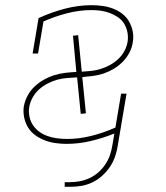

<svg xmlns="http://www.w3.org/2000/svg" viewBox="-20 -548 640 742"><path d="M230 174V156H250Q269 156 288 152.5Q307 149 325.5 140.5Q344 132 359.5 118.5Q375 105 386.5 88Q398 71 404.5 52.5Q411 34 414 15L422 -32Q377 -14 330.5 -3Q284 8 238 8Q216 8 194.5 5Q173 2 153.5 -5.5Q134 -13 117 -25Q100 -37 89 -54.5Q78 -72 73.5 -93.5Q69 -115 72 -137Q76 -158 86.5 -178Q97 -198 113.5 -213.5Q130 -229 149.5 -240Q169 -251 190 -257.5Q211 -264 232.5 -266.5Q254 -269 275 -270L262 -410L282 -412L296 -271Q315 -272 333 -274Q351 -276 369 -281.5Q387 -287 404.5 -296.5Q422 -306 436.5 -319.5Q451 -333 460.5 -350.5Q470 -368 473 -386Q476 -405 472.5 -423Q469 -441 460 -456Q451 -471 436.5 -481Q422 -491 405 -497.5Q388 -504 370 -506.5Q352 -509 333 -509Q287 -509 240 -497Q193 -485 148 -465L127 -341H106L129 -478Q179 -501 231 -514.5Q283 -528 334 -528Q355 -528 376.5 -525Q398 -522 417.5 -514.5Q437 -507 453 -494.5Q469 -482 479 -464.5Q489 -447 493 -426Q497 -405 493 -384Q490 -363 479.5 -343.5Q469 -324 453.5 -308.5Q438 -293 419.5 -282Q401 -271 380.5 -264Q360 -257 339 -254.5Q318 -252 298 -250L312 -110L292 -108L278 -249Q259 -248 239.5 -246.5Q220 -245 201.5 -240Q183 -235 164.5 -225.5Q146 -216 131 -202.5Q116 -189 106 -171Q96 -153 93 -134Q90 -115 94 -96.5Q98 -78 108 -63.5Q118 -49 132.5 -38.5Q147 -28 164.5 -22Q182 -16 201 -13.5Q220 -11 240 -11Q286 -11 333.5 -23Q381 -35 426 -55L448 -186H469L435 15Q432 36 424.5 57.5Q417 79 404 98Q391 117 373.5 132.5Q356 148 335.5 157.5Q315 167 293.5 170.5Q272 174 250 174Z"/></svg>

Font: Iosevka Etoile Thin
Style: Italic
Weight: 100
Italic angle: -9°
Designer: Belleve Invis
Foundry: Belleve Invis
Version: Version 22.1.2; ttfautohint (v1.8.4)